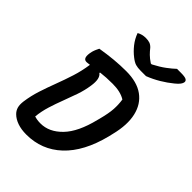

<svg xmlns="http://www.w3.org/2000/svg" viewBox="-272 -1080 1213 1213"><g transform="rotate(45 334.0 -473.5)"><path d="M572 -351Q527 -173 429.5 -81.5Q332 10 195 10Q150 10 115.5 -2Q81 -14 59 -36Q43 -52 37 -73Q31 -94 35 -125Q43 -183 61 -238.5Q79 -294 100.5 -350.5Q122 -407 140.5 -465Q159 -523 168 -586Q158 -585 151 -584Q144 -583 140 -583Q102 -583 119 -654Q123 -668 128 -679Q133 -690 138 -700Q198 -710 251.5 -715Q305 -720 359 -720Q455 -720 512.5 -678.5Q570 -637 587.5 -561Q605 -485 579 -381ZM154 -111Q166 -107 179.5 -105Q193 -103 209 -103Q286 -103 350 -169Q414 -235 448 -374L452 -389Q469 -454 471.5 -495Q474 -536 468 -576Q425 -603 355 -603Q325 -603 298.5 -601.5Q272 -600 249 -597L246 -592Q277 -571 266 -499Q259 -450 242.5 -402Q226 -354 207.5 -306Q189 -258 174 -209.5Q159 -161 154 -111ZM469 -786H421Q394 -786 375.5 -791.5Q357 -797 333 -816Q303 -839 278 -870.5Q253 -902 239 -941Q265 -956 298 -956Q319 -956 333.5 -951Q348 -946 361 -932Q375 -914 391 -898Q407 -882 434 -864H442Q490 -889 522 -913Q554 -937 575 -957H610Q646 -957 658 -950Q670 -943 668 -930Q667 -921 658 -908.5Q649 -896 629 -880Q595 -852 554 -827.5Q513 -803 469 -786Z"/></g></svg>

Font: Recursive Mn Csl St SmB
Style: Italic
Weight: 600
Italic angle: -15°
Monospace: yes
Version: Version 1.079;hotconv 1.0.112;makeotfexe 2.5.65598; ttfautoh